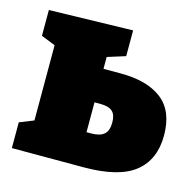

<svg xmlns="http://www.w3.org/2000/svg" viewBox="-85 -632 734 720"><g transform="rotate(15 281.5 -272.0)"><path d="M21 0V-100L76 -122V-414L21 -436V-536L346 -544V-444L276 -422V-376H344Q446 -376 503 -332Q560 -288 560 -193Q560 -99 498 -49.5Q436 0 299 0ZM298 -246H276V-130H293Q328 -130 344 -144Q360 -158 360 -190Q360 -220 345.5 -233Q331 -246 298 -246Z"/></g></svg>

Font: Bitter Black
Style: Regular
Weight: 900
Designer: Sol Matas, and Bitter project Authors
Foundry: Sol Matas
Version: Version 2.001